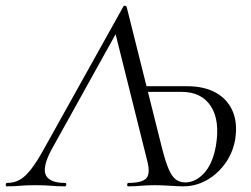

<svg xmlns="http://www.w3.org/2000/svg" viewBox="-56 -657 885 677"><path d="M-32.8 0Q-36 0 -35.6 -6Q-35.2 -12 -31.2 -12Q-6.2 -12 13.3 -22.8Q32.8 -33.6 53.8 -60.6Q74.8 -87.6 102 -137.2L379.6 -635.2Q381.4 -638 385.5 -636.5Q389.6 -635 390.6 -632.6L515 -135.8Q527.4 -87 538.9 -60.4Q550.4 -33.8 564.4 -23.8Q578.4 -13.8 597.4 -13.8Q633 -13.8 663.3 -46.1Q693.6 -78.4 705.2 -142.2Q720.4 -232.2 687.4 -282.6Q654.4 -333 585 -333H435L435.8 -353H603.6Q663.4 -353 704.5 -330.5Q745.6 -308 764.1 -265.5Q782.6 -223 773 -163.4Q763.8 -115.4 736.6 -78.6Q709.4 -41.8 671.3 -20.9Q633.2 0 590.2 0Q574 0 543.8 -2Q513.6 -4 491 -4Q463.2 -4 442 -2Q420.8 0 396 0Q392 0 392.5 -6Q393 -12 396 -12Q444.4 -12 459.5 -28Q474.6 -44 463.8 -87.2L345.6 -560.8L365.8 -561.8L123.4 -125.4Q92.4 -64.8 106.2 -38.4Q120 -12 174 -12Q178.2 -12 177.6 -6Q177 0 173.2 0Q146.2 0 124.1 -2Q102 -4 67.8 -4Q34.6 -4 15.1 -2Q-4.4 0 -32.8 0Z"/></svg>

Font: Cormorant Garamond Light
Style: Italic
Weight: 300
Italic angle: -10°
Designer: Christian Thalmann (Catharsis Fonts)
Foundry: Catharsis Fonts
Version: Version 4.001